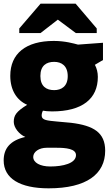

<svg xmlns="http://www.w3.org/2000/svg" viewBox="-27 -786 604 1046"><path d="M534 -553 398 -543C375 -549 328 -563 266 -563C114 -563 29 -494 29 -373C29 -295 64 -240 121 -215C61 -178 48 -157 48 -122C48 -91 77 -54 111 -40C29 -21 -7 22 -7 88C-7 186 81 240 238 240C445 240 546 162 546 35C546 -64 483 -102 360 -117L283 -124C231 -129 200 -131 200 -156C200 -164 202 -175 207 -183C219 -181 235 -179 256 -179C422 -179 506 -248 506 -367C506 -392 500 -414 490 -433L534 -459ZM154 69C154 41 186 19 227 19H282C331 19 387 24 387 59C387 104 316 121 247 121C191 121 154 100 154 69ZM193 -372C193 -429 226 -449 268 -449C308 -449 342 -428 342 -371C342 -315 307 -295 268 -295C226 -295 193 -315 193 -372ZM78 -631V-606H194L288 -679L386 -606H500V-631L385 -766H194Z"/></svg>

Font: Frost ExtraBold
Style: Regular
Weight: 800
Designer: Lee Frost
Foundry: Lee Frost for Ice Communication Norge AS
Version: Version 2.011;hotconv 1.0.107;makeotfexe 2.5.65593